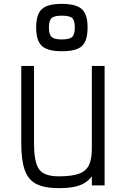

<svg xmlns="http://www.w3.org/2000/svg" viewBox="-20 -959 640 993"><path d="M283 14Q210 14 168 -7.5Q126 -29 108 -79.5Q90 -130 90 -217V-618H156V-217Q156 -152 167.5 -114.5Q179 -77 207 -62Q235 -47 283 -47Q350 -47 387 -60Q424 -73 439.5 -104Q455 -135 455 -190V-618H521V0H455V-47Q437 -24 414.5 -11Q392 2 360.5 8Q329 14 283 14ZM299 -694Q226 -694 196.5 -721.5Q167 -749 167 -817Q167 -885 196.5 -912Q226 -939 299 -939Q373 -939 403 -912Q433 -885 433 -817Q433 -748 404 -721Q375 -694 299 -694ZM299 -755Q340 -755 353.5 -768Q367 -781 367 -817Q367 -853 353.5 -865.5Q340 -878 299 -878Q261 -878 247 -865.5Q233 -853 233 -817Q233 -781 247 -768Q261 -755 299 -755Z"/></svg>

Font: Victor Mono Light
Style: Regular
Weight: 300
Monospace: yes
Designer: Rune Bjørnerås
Version: Version 1.561;gftools[0.9.30]